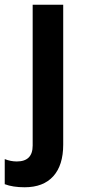

<svg xmlns="http://www.w3.org/2000/svg" viewBox="-63 -571 360 811"><path d="M-43 207V101Q-18 111 8 111Q75 111 75 44V-551H204V40Q204 127 162 173.5Q120 220 41 220Q-9 220 -43 207Z"/></svg>

Font: Application Semibold
Style: Regular
Weight: 600
Designer: Wei Huang
Foundry: Wei Huang
Version: Version 0.012